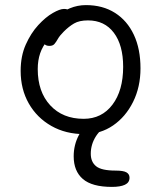

<svg xmlns="http://www.w3.org/2000/svg" viewBox="-20 -514 632 753"><path d="M311 12Q238 12 181.5 -20Q125 -52 93 -108Q61 -164 61 -236Q61 -294 81 -339Q101 -384 130 -415.5Q159 -447 187 -463Q215 -479 231 -479Q239 -479 244.5 -477Q250 -475 253 -470.5Q256 -466 256 -458Q256 -442 250 -430Q244 -418 224 -405Q189 -382 168 -357.5Q147 -333 137.5 -305Q128 -277 128 -243Q128 -154 177 -101Q226 -48 308 -48Q379 -48 421 -103.5Q463 -159 463 -252Q463 -337 426.5 -385.5Q390 -434 325 -434Q291 -434 270.5 -422Q250 -410 230 -390Q214 -374 207 -361.5Q200 -349 193.5 -341.5Q187 -334 174 -334Q161 -334 154.5 -341Q148 -348 148 -363Q148 -383 162 -406Q176 -429 200 -449Q224 -469 254 -481.5Q284 -494 317 -494Q383 -494 431 -463.5Q479 -433 505 -377.5Q531 -322 531 -246Q531 -173 502 -114.5Q473 -56 423.5 -22Q374 12 311 12ZM419 219Q341 219 305 188Q269 157 269 99Q269 54 289.5 15.5Q310 -23 344.5 -47Q379 -71 420 -71Q430 -71 435.5 -66Q441 -61 441 -53Q441 -46 436.5 -41Q432 -36 416 -29Q377 -12 356.5 20Q336 52 336 89Q336 121 357 138Q378 155 433 155Q464 155 476 162Q488 169 488 183Q488 202 470 210.5Q452 219 419 219Z"/></svg>

Font: Shantell Sans Light
Style: Regular
Weight: 300
Designer: Stephen Nixon, Anya Danilova, Shantell Martin
Foundry: Arrow Type
Version: Version 1.011;[c5ecc13dd]